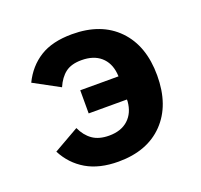

<svg xmlns="http://www.w3.org/2000/svg" viewBox="-100 -640 800 764"><g transform="rotate(-20 300.0 -258.0)"><path d="M232 -307H394L393 -320Q388 -366 358 -392Q328 -418 277 -418Q234 -418 209 -399Q184 -380 168 -343L59 -402Q88 -462 140.5 -495Q193 -528 277 -528Q400 -528 470 -456Q540 -384 540 -258Q540 -132 470.5 -60Q401 12 279 12Q198 12 143.5 -20Q89 -52 59 -110L166 -171Q182 -136 209 -117Q236 -98 279 -98Q330 -98 360 -125.5Q390 -153 394 -201V-209H232Z"/></g></svg>

Font: iA Writer Mono V
Style: Regular
Weight: 400
Designer: Mike Abbink, Paul van der Laan, Pieter van Rosmalen
Foundry: Bold Monday
Version: Version 2.000